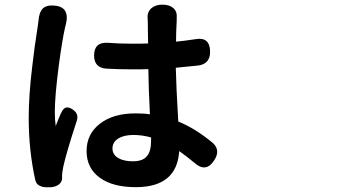

<svg xmlns="http://www.w3.org/2000/svg" viewBox="-20 -772 1540 826"><path d="M158.2 30.3Q136.7 23.4 131.8 2.9Q103.5 -125 103.5 -265.6Q103.5 -362.3 119.1 -489.3Q127.9 -568.4 142.6 -660.2Q143.6 -667 145.5 -682.6Q148.4 -718.8 163.1 -734.4Q179.7 -751 212.9 -748Q283.2 -743.2 262.7 -664.1Q260.7 -660.2 260.7 -657.2Q248 -603.5 232.4 -486.3Q215.8 -356.4 215.8 -291Q215.8 -255.9 219.7 -229.5Q225.6 -247.1 240.2 -280.3Q243.2 -285.2 244.1 -288.1Q260.7 -326.2 296.9 -297.9Q320.3 -280.3 309.6 -250Q265.6 -116.2 252 -53.7Q246.1 -24.4 247.1 -9.8Q247.1 -8.8 247.1 -7.8Q248 9.8 233.4 21.5Q220.7 31.2 201.2 33.2Q172.9 35.2 158.2 30.3ZM564.5 33.2Q465.8 33.2 410.2 -6.8Q352.5 -47.9 352.5 -122.1Q352.5 -195.3 409.7 -239.7Q466.8 -284.2 562.5 -284.2Q600.6 -284.2 625 -280.3Q619.1 -392.6 618.2 -474.6Q595.7 -473.6 550.8 -473.6Q495.1 -473.6 439.5 -476.6Q384.8 -479.5 384.8 -533.2Q384.8 -591.8 444.3 -587.9Q491.2 -584 550.8 -584Q595.7 -584 617.2 -585Q617.2 -604.5 616.2 -638.7Q616.2 -678.7 615.2 -691.4Q612.3 -719.7 630.9 -736.3Q648.4 -752 678.7 -752Q709 -752 725.6 -737.3Q743.2 -721.7 740.2 -693.4Q740.2 -692.4 740.2 -691.4Q740.2 -688.5 740.2 -682.6Q737.3 -629.9 737.3 -592.8Q769.5 -595.7 821.3 -603.5Q883.8 -614.3 883.8 -548.8Q883.8 -497.1 833 -490.2Q799.8 -486.3 736.3 -480.5Q738.3 -395.5 746.1 -263.7Q747.1 -253.9 747.1 -249Q820.3 -219.7 896.5 -156.2Q929.7 -125 901.4 -82Q865.2 -26.4 814.5 -73.2Q781.2 -100.6 751 -122.1Q741.2 33.2 564.5 33.2ZM551.8 -78.1Q594.7 -78.1 612.3 -100.6Q629.9 -121.1 629.9 -165V-180.7Q591.8 -191.4 553.7 -191.4Q512.7 -191.4 488.3 -175.8Q463.9 -160.2 463.9 -133.3Q463.9 -106.4 489.3 -91.8Q512.7 -78.1 551.8 -78.1Z"/></svg>

Font: Bpmf GenSen Rounded B
Style: B
Weight: 700
Foundry: But Ko
Version: Version 1.320